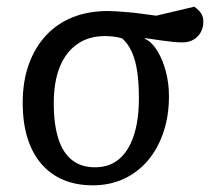

<svg xmlns="http://www.w3.org/2000/svg" viewBox="-20 -541 665 575"><path d="M258 14Q209 14 170.5 -2Q132 -18 104.5 -49.5Q77 -81 62.5 -127Q48 -173 48 -234Q48 -297 66 -347.5Q84 -398 117 -434Q150 -470 197 -489Q244 -508 303 -508Q314 -508 329 -507Q344 -506 363 -504.5Q382 -503 403 -500Q424 -497 448 -494L562 -521Q578 -509 583.5 -499Q589 -489 589 -476Q589 -458 581 -444Q573 -430 559 -422Q545 -414 526 -414Q514 -414 498.5 -415.5Q483 -417 462 -420Q441 -423 414 -427V-425Q435 -415 451 -389Q467 -363 476.5 -327.5Q486 -292 486 -253Q486 -194 469.5 -145Q453 -96 423 -60.5Q393 -25 351 -5.5Q309 14 258 14ZM264 -40Q307 -40 336 -64Q365 -88 380.5 -134.5Q396 -181 396 -247Q396 -291 391 -326Q386 -361 374.5 -386Q363 -411 346 -426Q333 -430 319 -431.5Q305 -433 295 -433Q246 -433 211.5 -409Q177 -385 159 -340.5Q141 -296 141 -232Q141 -168 155 -125Q169 -82 196.5 -61Q224 -40 264 -40Z"/></svg>

Font: Literata 18pt
Style: Italic
Weight: 400
Italic angle: -2°
Designer: Latin by Veronika Burian and Jose Scaglione. Greek by Irene Vlachou. Cyrillic by Vera Evstafieva
Foundry: TypeTogether
Version: Version 3.103;gftools[0.9.29]